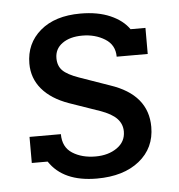

<svg xmlns="http://www.w3.org/2000/svg" viewBox="-44 -560 573 616"><g transform="rotate(-5 242.5 -252.0)"><path d="M148 -382Q148 -357 163 -342Q178 -327 215 -314L312 -280Q432 -240 432 -136Q432 -68 381 -27Q330 14 244 14Q136 14 91 -54H40V-138H141Q141 -96 171.5 -76.5Q202 -57 246 -57Q287 -57 315 -76.5Q343 -96 343 -129Q343 -153 326.5 -170.5Q310 -188 273 -201L175 -235Q119 -255 89.5 -290Q60 -325 60 -372Q60 -437 107.5 -477.5Q155 -518 237 -518Q293 -518 333 -500.5Q373 -483 393 -454H441V-370H341Q341 -408 309.5 -427.5Q278 -447 237 -447Q197 -447 172.5 -429.5Q148 -412 148 -382Z"/></g></svg>

Font: Arvo
Style: Regular
Weight: 400
Designer: Anton Koovit (Cyrillic Expansion: Cyreal)
Foundry: Anton Koovit, Yassin Baggar
Version: Version 3.000